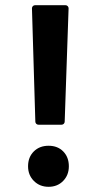

<svg xmlns="http://www.w3.org/2000/svg" viewBox="-20 -720 384 739"><path d="M116 -252 103 -688Q103 -693 106.5 -696.5Q110 -700 115 -700H232Q237 -700 240.5 -696.5Q244 -693 244 -688L229 -252Q229 -247 225.5 -243.5Q222 -240 217 -240H128Q123 -240 119.5 -243.5Q116 -247 116 -252ZM88 -80Q88 -115 110 -137Q132 -159 167 -159Q202 -159 223.5 -137Q245 -115 245 -80Q245 -46 223 -23.5Q201 -1 167 -1Q133 -1 110.5 -23.5Q88 -46 88 -80Z"/></svg>

Font: Amber EN
Style: Bold
Weight: 700
Designer: Jeremy Tribby
Foundry: Tribby Type
Version: Version 1.408 November 24, 2021